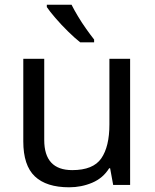

<svg xmlns="http://www.w3.org/2000/svg" viewBox="-20 -786 658 816"><path d="M533 -536V0H461L448 -71H444Q418 -29 372 -9.5Q326 10 274 10Q177 10 128 -36.5Q79 -83 79 -185V-536H168V-191Q168 -63 287 -63Q376 -63 410.5 -113Q445 -163 445 -257V-536ZM284 -766Q295 -744 311.5 -716.5Q328 -689 346.5 -663Q365 -637 380 -618V-606H321Q298 -624 269 -652.5Q240 -681 215.5 -709.5Q191 -738 179 -756V-766Z"/></svg>

Font: Noto Sans Khudawadi
Style: Regular
Weight: 400
Designer: Monotype Design Team
Foundry: Monotype Imaging Inc.
Version: Version 2.003; ttfautohint (v1.8.4.7-5d5b)